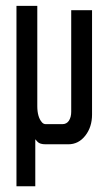

<svg xmlns="http://www.w3.org/2000/svg" viewBox="-20 -494 336 660"><path d="M296.4 -100.3Q296.4 -57.3 273.2 -27.7Q250 2 214.9 2H136.9Q117.1 2 109.2 -6.4Q104.7 -10.9 101.3 -15.3V144.3V146.2H98.8H39H36.6V144.3V-471.3V-473.8H39H105.7H108.2V-471.3V-129Q108.2 -91.4 124.5 -73.1Q129.9 -67.2 137.4 -67.2H194.2Q209 -67.2 216.9 -79.1Q224.8 -91.4 224.8 -109.7V-457V-459H227.3H294H296.4V-457Z"/></svg>

Font: RIT Uroob
Style: 

Weight: 700
Designer: Hussain K H
Foundry: RIT
Version: 2.1.1